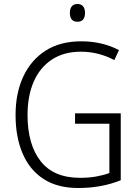

<svg xmlns="http://www.w3.org/2000/svg" viewBox="-20 -932 694 962"><path d="M356 -364H585V-29Q489 10 372 10Q268 10 198.5 -35Q129 -80 93.5 -162.5Q58 -245 58 -356Q58 -465 96.5 -548Q135 -631 208 -678Q281 -725 387 -725Q492 -725 576 -681L553 -631Q473 -673 385 -673Q300 -673 240 -633.5Q180 -594 149 -523Q118 -452 118 -356Q118 -208 183.5 -124.5Q249 -41 381 -41Q425 -41 461.5 -47.5Q498 -54 528 -65V-312H356ZM368 -912Q387 -912 396.5 -900Q406 -888 406 -868Q406 -823 368 -823Q330 -823 330 -868Q330 -888 339.5 -900Q349 -912 368 -912Z"/></svg>

Font: Noto Sans Arabic SemCond Light
Style: Regular
Weight: 300
Width: 4
Designer: Monotype Design Team, Nadine Chahine, Nizar Qandah and Khaled Hosny
Foundry: Monotype Imaging Inc.
Version: Version 2.012; ttfautohint (v1.8.4.7-5d5b)